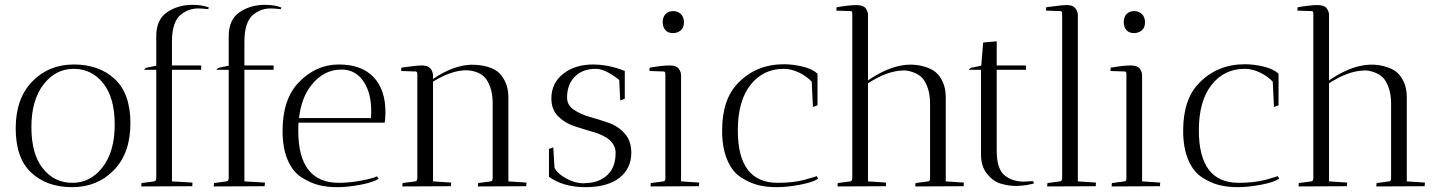

<svg xmlns="http://www.w3.org/2000/svg" viewBox="-20 -771 5960 795"><path d="M278.5 4Q174 4 109.5 -56Q45 -116 45 -239.5Q45 -363 113.5 -433.5Q182 -504 286 -504Q390 -504 455 -444Q520 -384 520 -260.5Q520 -137 451.5 -66.5Q383 4 278.5 4ZM285 -486Q210 -486 160 -421Q110 -356 110 -244.5Q110 -133 157.5 -73.5Q205 -14 280 -14Q355 -14 405 -79Q455 -144 455 -255Q455 -366 407.5 -426Q360 -486 285 -486Z M565 1 566 -13 618 -20Q627 -21 627 -34V-482H576L584 -490L627 -499V-621Q627 -690 672 -720.5Q717 -751 777 -751Q817 -751 845 -740L842 -733Q818 -736 800.5 -736Q783 -736 766.5 -731Q750 -726 732 -713Q692 -684 692 -598V-500H813V-482H692V-20L777 -15Q777 -14 776 0Z M865 1 866 -13 918 -20Q927 -21 927 -34V-482H876L884 -490L927 -499V-621Q927 -690 972 -720.5Q1017 -751 1077 -751Q1117 -751 1145 -740L1142 -733Q1118 -736 1100.5 -736Q1083 -736 1066.5 -731Q1050 -726 1032 -713Q992 -684 992 -598V-500H1113V-482H992V-20L1077 -15Q1077 -14 1076 0Z M1215 -230Q1215 -14 1383 -14Q1427 -14 1477 -23.5Q1527 -33 1541 -41L1548 -31Q1525 -16 1472.5 -6Q1420 4 1376.5 4Q1333 4 1298.5 -5Q1264 -14 1228 -37Q1192 -60 1171 -109Q1150 -158 1150 -229Q1150 -361 1218 -431Q1289 -504 1383 -504Q1477 -504 1526.5 -452Q1576 -400 1576 -306Q1576 -286 1573 -263H1216Q1215 -252 1215 -230ZM1517 -313Q1517 -388 1484 -435.5Q1451 -483 1394 -483Q1320 -483 1269 -418Q1228 -367 1218 -282H1516Q1517 -293 1517 -313Z M1646 1 1647 -13 1699 -20Q1708 -21 1708 -34V-467Q1706 -475 1702 -475L1641 -477L1642 -491Q1705 -500 1727 -500Q1767 -500 1772 -465H1773V-444Q1855 -500 1930 -503Q2003 -503 2041 -474Q2058 -461 2071.5 -433.5Q2085 -406 2085 -368V-20L2160 -15Q2160 -14 2159 0L1959 1Q1959 -8 1960 -13L2012 -20Q2020 -21 2020 -34V-343Q2020 -383 2009.5 -411Q1999 -439 1986 -452Q1973 -465 1954 -472Q1932 -480 1908 -480Q1848 -479 1773 -433V-20L1848 -15Q1848 -14 1847 0Z M2395 -12Q2401 -12 2407 -13Q2459 -14 2494 -45.5Q2529 -77 2529 -138Q2529 -198 2435 -225Q2396 -236 2357 -249Q2318 -262 2290.5 -290Q2263 -318 2263 -363Q2263 -427 2312 -465.5Q2361 -504 2436 -504Q2492 -504 2549 -484L2567 -477V-362L2548 -355L2544 -440Q2486 -486 2447 -486Q2392 -486 2360 -453.5Q2328 -421 2328 -367Q2328 -336 2355.5 -317Q2383 -298 2422 -287Q2461 -276 2500 -262.5Q2539 -249 2566.5 -218.5Q2594 -188 2594 -139Q2594 -73 2544.5 -34.5Q2495 4 2404 4Q2313 4 2253 -39V-154L2271 -161L2276 -76Q2290 -50 2326.5 -31Q2363 -12 2395 -12Z M2800 -459V-20L2875 -15Q2875 -14 2874 0L2674 1Q2674 -8 2675 -13L2727 -20Q2733 -20 2735 -29V-468Q2733 -475 2729 -475L2669 -477L2670 -491Q2724 -500 2752 -500Q2780 -500 2790 -487Q2800 -474 2800 -459ZM2766 -634Q2746 -634 2735 -646.5Q2724 -659 2724 -679.5Q2724 -700 2735.5 -712.5Q2747 -725 2767 -725Q2787 -725 2799.5 -712.5Q2812 -700 2812 -678.5Q2812 -657 2799 -645.5Q2786 -634 2766 -634Z M3225 -486Q3140 -486 3087.5 -419.5Q3035 -353 3035 -231Q3035 -14 3200 -14Q3265 -14 3311 -26.5Q3357 -39 3361 -42L3368 -31Q3345 -16 3292 -6Q3239 4 3196 4Q3153 4 3118 -5Q3083 -14 3047.5 -37Q3012 -60 2991 -109.5Q2970 -159 2970 -230Q2970 -361 3037 -428Q3112 -505 3226 -505Q3262 -505 3302.5 -495.5Q3343 -486 3365 -466V-335L3346 -328L3341 -433Q3319 -456 3287.5 -471Q3256 -486 3225 -486Z M3574 -709V-438Q3705 -528 3811 -494Q3835 -487 3852.5 -473.5Q3870 -460 3883 -433Q3896 -406 3896 -368V-20L3971 -15Q3971 -14 3970 0L3770 1Q3770 -8 3771 -13L3823 -20Q3829 -20 3831 -29V-342Q3831 -381 3820.5 -409.5Q3810 -438 3796 -451Q3782 -464 3763 -471Q3737 -481 3717 -479Q3652 -477 3574 -426V-20L3649 -15Q3649 -14 3648 0L3448 1Q3448 -8 3449 -13L3501 -20Q3509 -21 3509 -34V-714Q3509 -725 3503 -725L3443 -727L3444 -741Q3498 -750 3526 -750Q3554 -750 3564 -737Q3574 -724 3574 -709Z M4219 -19 4258 -21 4261 -11Q4260 -11 4247 -8Q4217 -1 4180 -1Q4146 -3 4118 -12.5Q4090 -22 4066 -52.5Q4042 -83 4042 -131V-482H3991L3999 -490L4043 -499L4051 -595L4107 -600V-500H4228V-482H4107V-148Q4107 -72 4139 -45.5Q4171 -19 4219 -19Z M4316 1 4317 -13 4369 -20Q4376 -21 4378 -30V-714Q4378 -725 4372 -725L4311 -727L4312 -741Q4375 -750 4398.5 -750Q4422 -750 4432.5 -737Q4443 -724 4443 -709V-20L4518 -15Q4518 -14 4517 0Z M4709 -459V-20L4784 -15Q4784 -14 4783 0L4583 1Q4583 -8 4584 -13L4636 -20Q4642 -20 4644 -29V-468Q4642 -475 4638 -475L4578 -477L4579 -491Q4633 -500 4661 -500Q4689 -500 4699 -487Q4709 -474 4709 -459ZM4675 -634Q4655 -634 4644 -646.5Q4633 -659 4633 -679.5Q4633 -700 4644.5 -712.5Q4656 -725 4676 -725Q4696 -725 4708.5 -712.5Q4721 -700 4721 -678.5Q4721 -657 4708 -645.5Q4695 -634 4675 -634Z M5134 -486Q5049 -486 4996.5 -419.5Q4944 -353 4944 -231Q4944 -14 5109 -14Q5174 -14 5220 -26.5Q5266 -39 5270 -42L5277 -31Q5254 -16 5201 -6Q5148 4 5105 4Q5062 4 5027 -5Q4992 -14 4956.5 -37Q4921 -60 4900 -109.5Q4879 -159 4879 -230Q4879 -361 4946 -428Q5021 -505 5135 -505Q5171 -505 5211.5 -495.5Q5252 -486 5274 -466V-335L5255 -328L5250 -433Q5228 -456 5196.5 -471Q5165 -486 5134 -486Z M5483 -709V-438Q5614 -528 5720 -494Q5744 -487 5761.5 -473.5Q5779 -460 5792 -433Q5805 -406 5805 -368V-20L5880 -15Q5880 -14 5879 0L5679 1Q5679 -8 5680 -13L5732 -20Q5738 -20 5740 -29V-342Q5740 -381 5729.5 -409.5Q5719 -438 5705 -451Q5691 -464 5672 -471Q5646 -481 5626 -479Q5561 -477 5483 -426V-20L5558 -15Q5558 -14 5557 0L5357 1Q5357 -8 5358 -13L5410 -20Q5418 -21 5418 -34V-714Q5418 -725 5412 -725L5352 -727L5353 -741Q5407 -750 5435 -750Q5463 -750 5473 -737Q5483 -724 5483 -709Z"/></svg>

Font: Antic Didone
Style: Regular
Weight: 400
Designer: Santiago Orozco
Foundry: Santiago Orozco
Version: Version 2.001